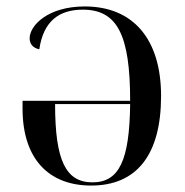

<svg xmlns="http://www.w3.org/2000/svg" viewBox="-20 -566 575 596"><path d="M263 10C404 10 480 -85 480 -268C480 -445 393 -546 243 -546C129 -546 72 -487 72 -447C72 -430 82 -417 102 -413C115 -502 165 -536 237 -536C344 -536 384 -458 384 -253H50V-229C50 -71 133 10 263 10ZM267 0C184 0 151 -68 151 -243H384C382 -68 350 0 267 0Z"/></svg>

Font: Noto Serif Display
Style: Regular
Weight: 400
Designer: Monotype Design Team
Foundry: Monotype Imaging Inc.
Version: Version 2.009